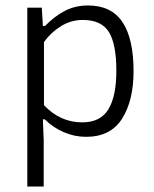

<svg xmlns="http://www.w3.org/2000/svg" viewBox="-20 -496 564 703"><path d="M80 -468H133L137 -401H145Q180 -437 218 -456.5Q256 -476 302 -476Q388 -476 428.5 -415Q469 -354 469 -235Q469 -128 427 -61.5Q385 5 295 5Q253 5 213.5 -12Q174 -29 144 -59H137L140 18V187H80ZM406 -237Q406 -335 378.5 -379Q351 -423 283 -423Q240 -423 203 -400Q166 -377 141 -342V-111Q200 -48 281 -48Q348 -48 377 -96Q406 -144 406 -237Z"/></svg>

Font: Athiti
Style: Regular
Weight: 400
Designer: CadsonDemak Team
Foundry: CadsonDemak
Version: Version 1.033